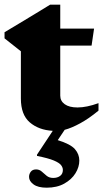

<svg xmlns="http://www.w3.org/2000/svg" viewBox="-22 -562 454 846"><path d="M243.5 -140.5Q243.5 -117 263.2 -102.8Q283 -88.5 319.5 -88.5Q359.5 -88.5 412 -107.5V-74.5Q369.5 -39.5 331.5 -18.8Q293.5 2 263 10L232.5 55.5Q289 73 308.2 95.2Q327.5 117.5 327.5 145.5Q327.5 174 310.5 201.5Q293.5 229 261.2 247Q229 265 183.5 265Q145.5 265 125.8 250.5Q106 236 106 217.5Q106 204.5 113.8 194.5Q121.5 184.5 137 184.5Q151.5 184.5 161.8 193.8Q172 203 183.5 212.5Q195 222 212.5 222Q231 222 243 213Q255 204 255 187Q255 176 247.2 165.8Q239.5 155.5 215.2 145.2Q191 135 141 125V119.5L210.5 14.5Q148.5 11 109.2 -22.8Q70 -56.5 70 -128V-336L-2 -393V-420Q25.5 -436.5 62.8 -458.8Q100 -481 136.8 -503.5Q173.5 -526 199 -541.5H243.5V-436H392.5L381.5 -361H243.5Z"/></svg>

Font: Newsreader Text ExtraBold
Style: Regular
Weight: 800
Designer: Hugues Gentile
Foundry: Production Type
Version: Version 1.001